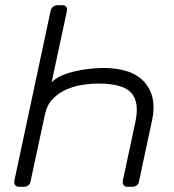

<svg xmlns="http://www.w3.org/2000/svg" viewBox="-20 -720 672 740"><path d="M220 -700Q230 -700 235 -694Q240 -688 238 -678L179 -403Q199 -423 233.5 -435Q268 -447 307.5 -452.5Q347 -458 379 -458Q490 -458 538 -402Q586 -346 566 -256L516 -22Q515 -12 507.5 -6Q500 0 490 0H472Q462 0 457 -6Q452 -12 453 -22L502 -251Q518 -326 486 -362Q454 -398 358 -398Q333 -398 301 -393.5Q269 -389 238 -376Q207 -363 184 -339.5Q161 -316 153 -278L98 -22Q97 -12 89.5 -6Q82 0 72 0H54Q44 0 39 -6Q34 -12 35 -22L175 -678Q177 -688 184.5 -694Q192 -700 202 -700Z"/></svg>

Font: Rubik Light Light
Style: Italic
Weight: 300
Italic angle: -12°
Version: Version 2.104